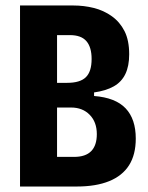

<svg xmlns="http://www.w3.org/2000/svg" viewBox="-20 -680 539 700"><path d="M53 0V-660H247Q286 -660 322 -651Q358 -642 387.5 -621Q417 -600 434 -566.5Q451 -533 451 -482Q451 -439 437 -410Q423 -381 394.5 -365Q366 -349 323 -343V-330Q401 -324 438 -285Q475 -246 475 -175Q475 -116 450.5 -77.5Q426 -39 378 -19.5Q330 0 260 0ZM188 -108H250Q292 -108 312.5 -129Q333 -150 333 -191Q333 -235 307 -261.5Q281 -288 239 -288H188ZM188 -378H225Q272 -378 293 -398.5Q314 -419 314 -465Q314 -508 295 -530Q276 -552 235 -552H188Z"/></svg>

Font: Bricolage Grotesque 24pt Condensed
Style: Bold
Weight: 700
Width: 3
Designer: Mathieu Triay
Foundry: Atelier Triay
Version: Version 1.001;gftools[0.9.33.dev8+g029e19f]